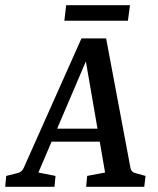

<svg xmlns="http://www.w3.org/2000/svg" viewBox="-33 -720 609 740"><path d="M154 -224H382L394 -174H134ZM470 -72Q471 -66 475.5 -60.5Q480 -55 488 -53L528 -42L523 0H299L303 -42L372 -55L289 -535H320L115 -55L181 -42L177 0H-13L-9 -42L35 -53Q51 -57 58 -72L281 -572H376ZM222 -700H468L460 -640H215Z"/></svg>

Font: Yrsa Medium
Style: Italic
Weight: 500
Italic angle: -7.10001°
Designer: Anna Giedrys (Yrsa+Rasa design), David Brezina (Yrsa art-direction, Rasa art-direction, design)
Foundry: Rosetta Type Foundry
Version: Version 2.004